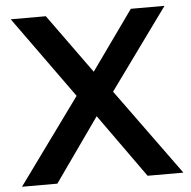

<svg xmlns="http://www.w3.org/2000/svg" viewBox="-51 -751 795 801"><g transform="rotate(-5 346.5 -350.0)"><path d="M9 0 269 -358 23 -700H170L349 -452L526 -700H667L422 -362L685 0H535L345 -266L157 0Z"/></g></svg>

Font: Montserrat SemiBold
Style: Regular
Weight: 600
Designer: Julieta Ulanovsky
Foundry: Julieta Ulanovsky
Version: Version 9.000; ttfautohint (v1.8.4.7-5d5b)